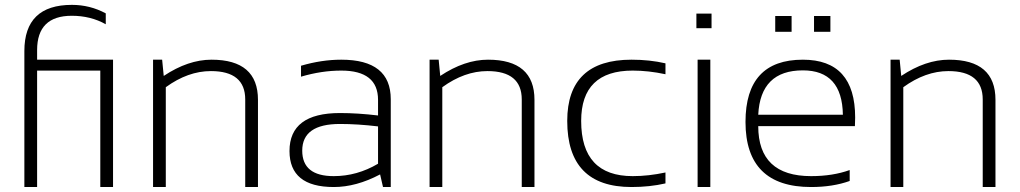

<svg xmlns="http://www.w3.org/2000/svg" viewBox="-20 -753 4106 773"><path d="M435.1 -512.7V0H383.8V-468.8H129.4V0H78.1V-547.4Q78.1 -733.4 269.5 -733.4Q342.3 -733.4 405.8 -699.2V-655.3Q345.2 -689.5 269 -689.5Q129.4 -689.5 129.4 -551.3V-512.7Z M596.2 0V-512.7H632.8L639.2 -447.3Q737.3 -512.7 831.5 -512.7Q1018.6 -512.7 1018.6 -351.1V0H967.3V-352.5Q967.3 -466.8 829.1 -466.8Q736.8 -466.8 647.5 -401.9V0Z M1145.5 -145Q1145.5 -297.9 1348.6 -297.9Q1420.4 -297.9 1502 -288.1V-351.1Q1502 -468.8 1354 -468.8Q1274.9 -468.8 1191.9 -444.3V-488.3Q1274.9 -512.7 1354 -512.7Q1553.2 -512.7 1553.2 -353.5V0H1522L1510.3 -50.8Q1414.1 0 1323.7 0Q1145.5 0 1145.5 -145ZM1348.6 -253.9Q1196.8 -253.9 1196.8 -146.5Q1196.8 -43.9 1323.7 -43.9Q1417.5 -43.9 1502 -93.8V-244.1Q1420.4 -253.9 1348.6 -253.9Z M1709.5 0V-512.7H1746.1L1752.4 -447.3Q1850.6 -512.7 1944.8 -512.7Q2131.8 -512.7 2131.8 -351.1V0H2080.6V-352.5Q2080.6 -466.8 1942.4 -466.8Q1850.1 -466.8 1760.7 -401.9V0Z M2659.2 -14.6Q2595.7 0 2522.5 0Q2263.7 0 2263.7 -266.1Q2263.7 -512.7 2522.5 -512.7Q2595.7 -512.7 2659.2 -498V-454.1Q2590.8 -468.8 2527.3 -468.8Q2319.8 -468.8 2319.8 -266.1Q2319.8 -43.9 2527.3 -43.9Q2590.8 -43.9 2659.2 -58.6Z M2844.7 -698.2V-639.6H2783.7V-698.2ZM2839.8 -512.7V0H2788.6V-512.7Z M3212.4 -512.7Q3422.9 -512.7 3422.9 -279.8Q3422.9 -263.2 3421.9 -245.1H3032.7Q3032.7 -43.9 3245.6 -43.9Q3333 -43.9 3400.9 -68.4V-24.4Q3333 0 3245.6 0Q2981.4 0 2981.4 -262.2Q2981.4 -512.7 3212.4 -512.7ZM3032.7 -291H3373.5Q3370.6 -469.7 3212.4 -469.7Q3041.5 -469.7 3032.7 -291ZM3323.2 -688.5V-625H3257.3V-688.5ZM3167 -688.5V-625H3101.1V-688.5Z M3565.4 0V-512.7H3602.1L3608.4 -447.3Q3706.5 -512.7 3800.8 -512.7Q3987.8 -512.7 3987.8 -351.1V0H3936.5V-352.5Q3936.5 -466.8 3798.3 -466.8Q3706.1 -466.8 3616.7 -401.9V0Z"/></svg>

Font: Voltera Light
Style: Light
Weight: 300
Designer: Bernd Montag
Version: Version 1.301